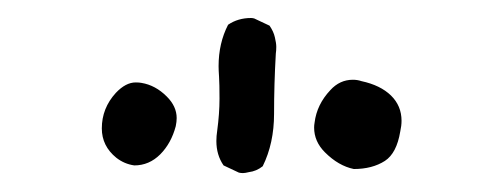

<svg xmlns="http://www.w3.org/2000/svg" viewBox="-20 -832 540 208"><path d="M171.4 -704.1Q171.4 -716.8 160.6 -727.5Q148.4 -739.7 133.3 -742.2Q130.9 -742.7 127 -742.7Q116.2 -742.7 105.5 -731.4Q90.3 -714.8 90.3 -692.9Q90.3 -673.8 106 -661.1Q114.7 -654.3 125.5 -652.8Q141.6 -652.8 153.6 -664.8Q165.5 -676.8 170.4 -695.3Q171.4 -700.2 171.4 -704.1ZM415 -701.2Q415 -717.3 403.6 -728.5Q392.1 -739.7 371.6 -744.1Q367.2 -745.6 362.3 -745.6Q348.1 -745.6 337.9 -734.4Q323.2 -718.8 320.8 -699.2Q320.3 -696.3 320.3 -693.8Q320.3 -678.7 332 -667Q346.7 -652.3 363.3 -648.9Q383.3 -648.9 397 -657.7Q409.7 -666 413.6 -689.5Q415 -695.8 415 -701.2ZM238.8 -645Q240.7 -644.5 243.2 -644.5Q245.6 -644.5 249.5 -645.5Q257.8 -646.5 264.6 -651.9Q276.9 -676.8 276.9 -708.7Q276.9 -740.7 278.8 -773.9Q279.3 -777.3 279.3 -781.2Q279.3 -785.2 277.8 -791.5Q276.4 -797.9 272 -804.2L255.4 -812Q253.4 -812.5 252 -812.5Q237.8 -812.5 227.1 -805.2Q216.8 -785.2 216.8 -760.3Q216.8 -756.3 217.3 -748.8Q217.8 -741.2 217.8 -725.1Q217.8 -709 215.3 -690.4Q214.4 -684.6 214.4 -679.2Q214.4 -664.1 222.2 -652.8Z"/></svg>

Font: NaikaiFont
Style: Light
Weight: 300
Version: Version 1.89